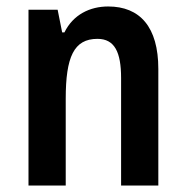

<svg xmlns="http://www.w3.org/2000/svg" viewBox="-20 -573 574 593"><path d="M314 -553C258 -553 206 -528 179 -473H172L158 -543H68V0H183V-268C183 -397 208 -453 281 -453C334 -453 354 -412 354 -332V0H469V-360C469 -490 412 -553 314 -553Z"/></svg>

Font: Noto Sans Tamil Condensed SemiBold
Style: Regular
Weight: 600
Width: 3
Designer: Jelle Bosma - Monotype Design Team
Foundry: Monotype Imaging Inc.
Version: Version 2.004